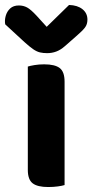

<svg xmlns="http://www.w3.org/2000/svg" viewBox="-50 -746 372 773"><path d="M62 -278H210V-1Q201 2 183 4.5Q165 7 144 7Q101 7 81.5 -8Q62 -23 62 -62ZM210 -230H62V-478Q71 -481 89 -484Q107 -487 128 -487Q171 -487 190.5 -472Q210 -457 210 -417ZM98 -682 138 -638 228 -726Q262 -725 282 -709Q302 -693 302 -667Q302 -648 292 -635Q282 -622 260 -603L211 -560Q194 -545 176.5 -538.5Q159 -532 140 -532Q124 -532 111 -535Q98 -538 83.5 -548Q69 -558 48 -577L-29 -648Q-32 -664 -27 -682Q-22 -700 -9 -712Q4 -724 26 -724Q44 -724 59 -716Q74 -708 98 -682Z"/></svg>

Font: Baloo Bhaijaan 2
Style: Bold
Weight: 700
Designer: Sanskriti Dholi, Noopur Datye and Ek Type
Foundry: Ek Type
Version: Version 1.701